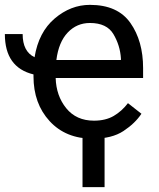

<svg xmlns="http://www.w3.org/2000/svg" viewBox="-37 -558 650 786"><path d="M542 -92.3Q516.1 -53.2 468.5 -21.7Q420.9 9.8 342.8 9.8Q232.4 9.8 166.3 -62Q100.1 -133.8 100.1 -245.6V-253.4Q-17.1 -281.7 -17.1 -418.5H55.7Q55.7 -347.2 104.5 -323.7Q121.1 -426.3 186.8 -482.2Q252.4 -538.1 331.1 -538.1Q444.8 -538.1 496.8 -464.1Q548.8 -390.1 548.8 -279.3V-238.8H190.9Q192.9 -166 234.1 -115Q275.4 -64 347.7 -64Q395.5 -64 428.7 -83.5Q461.9 -103 486.8 -135.7ZM331.1 -463.9Q277.3 -463.9 240.2 -424.8Q203.1 -385.7 193.8 -312.5H458V-319.3Q454.6 -372.1 427.5 -418Q400.4 -463.9 331.1 -463.9ZM391.1 -42.5V208H300.8V-42.5Z"/></svg>

Font: LXGW WenKai GB Screen
Style: Regular
Weight: 400
Designer: LXGW / Fontworks Inc.
Foundry: LXGW / Fontworks Inc.
Version: Version 1.321;February 19, 2024;FontCreator 14.0.0.2901 64-b